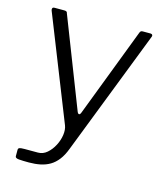

<svg xmlns="http://www.w3.org/2000/svg" viewBox="-106 -610 732 855"><g transform="rotate(15 260.5 -182.5)"><path d="M107 165Q78 165 61 163.5Q44 162 44 153V124Q44 117 49.5 114.5Q55 112 73 112H135Q158 112 176.5 96Q195 80 207.5 56Q220 32 223.5 7Q227 -18 220 -36L30 -515Q28 -521 30 -525.5Q32 -530 40 -530H85Q91 -530 94.5 -528Q98 -526 99 -520L259 -109Q263 -100 268 -100.5Q273 -101 277 -113L433 -521Q435 -526 438 -528Q441 -530 446 -530H482Q488 -530 490.5 -526Q493 -522 491 -518L267 59Q255 91 239 111.5Q223 132 203.5 143.5Q184 155 160 160Q136 165 107 165Z"/></g></svg>

Font: Libre Franklin Thin Light
Style: Regular
Weight: 300
Version: Version 3.000